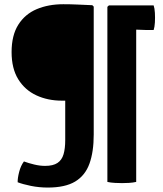

<svg xmlns="http://www.w3.org/2000/svg" viewBox="-20 -708 752 886"><path d="M281 -62Q281 -22.5 273.2 4Q265.5 30.5 245.2 44Q225 57.5 188 57.5Q164 57.5 138 51.2Q112 45 90.5 37Q76 56 68.5 85Q61 114 61.5 133Q84.5 142 122.5 149.8Q160.5 157.5 200.5 157.5Q280.5 157.5 326.8 129.8Q373 102 392.8 47.2Q412.5 -7.5 412.5 -87V-677.5L406 -684Q368.5 -685.5 337.8 -687Q307 -688.5 272 -688.5Q203.5 -688.5 149.5 -665.8Q95.5 -643 64.5 -594Q33.5 -545 33.5 -467.5Q33.5 -392 64.2 -342.2Q95 -292.5 147.8 -268Q200.5 -243.5 265.5 -243.5H281ZM475.5 -676.5 482.5 -683H608.5V131.5Q592.5 135 575 136Q557.5 137 543 137Q530 137 510.5 136Q491 135 475.5 131.5ZM543 -683H689Q693.5 -670.5 694.8 -648.5Q696 -626.5 694.8 -604.5Q693.5 -582.5 689 -569.5H656Q638 -569.5 620.2 -570.8Q602.5 -572 586 -572H543Z"/></svg>

Font: Signika Light SemiBold
Style: Regular
Weight: 600
Version: Version 2.003;gftools[0.9.32]